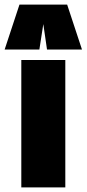

<svg xmlns="http://www.w3.org/2000/svg" viewBox="-69 -809 374 829"><path d="M23 0V-550H213V0ZM-49 -595 15 -789H221L285 -595H134L118 -705L101 -595Z"/></svg>

Font: Georama Condensed Black
Style: Regular
Weight: 900
Width: 3
Designer: Jean-Baptiste Levee
Foundry: Production Type
Version: Version 1.000